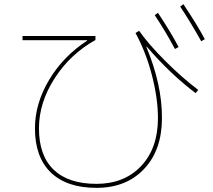

<svg xmlns="http://www.w3.org/2000/svg" viewBox="-20 -866 1040 936"><path d="M734.4 -792 750 -803.7Q814.5 -706.1 850.6 -636.7L833 -627Q784.2 -717.8 734.4 -792ZM858.4 -834 874 -845.7Q941.4 -745.1 978.5 -674.8L960.9 -665Q909.2 -757.8 858.4 -834ZM404.3 -669.9H89.8V-690.4H445.3V-670.9Q322.3 -602.5 246.1 -483.9Q169.9 -365.2 169.9 -240.2Q169.9 -107.4 241.7 -38.6Q313.5 30.3 450.2 30.3Q585.9 30.3 668 -56.6Q750 -143.6 750 -290Q750 -385.7 720.7 -499Q691.4 -612.3 640.6 -705.1L658.2 -715.8Q704.1 -650.4 785.2 -569.3Q866.2 -488.3 946.3 -427.7L933.6 -412.1Q811.5 -503.9 695.3 -638.7L693.4 -637.7Q770.5 -452.1 769.5 -290Q769.5 -134.8 682.6 -42.5Q595.7 49.8 450.2 49.8Q305.7 49.8 228 -24.9Q150.4 -99.6 150.4 -240.2Q150.4 -361.3 219.7 -477.1Q289.1 -592.8 405.3 -668Z"/></svg>

Font: Mgen+ 1m thin
Style: Regular
Weight: 100
Designer: [Source Han Sans]
Ryoko NISHIZUKA  (kana & ideographs); Paul D. Hunt (Latin, Greek & Cyrillic); Wenlong ZHANG  (bopomofo
Version: Version 1.059.20150602